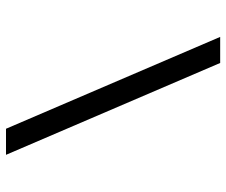

<svg xmlns="http://www.w3.org/2000/svg" viewBox="-77 -677 754 640"><g transform="rotate(90 300.0 -357.0)"><path d="M189.9 -713.9 496.1 0H409.2L103 -713.9Z"/></g></svg>

Font: Noto Mono
Style: Regular
Weight: 400
Designer: Monotype Design Team
Foundry: Monotype Imaging Inc.
Version: Version 1.00